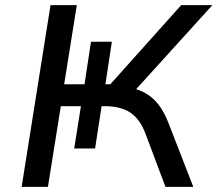

<svg xmlns="http://www.w3.org/2000/svg" viewBox="-20 -725 844 745"><path d="M64 0 176 -705H278L229 -398H308L333 -563H414L389 -398H408L683 -705H804L492 -361L459 -389Q505 -384 538 -367Q571 -350 594 -320.5Q617 -291 634 -247L730 0H622L545 -205Q524 -262 486.5 -287.5Q449 -313 386 -313H353L376 -324L349 -149H268L294 -313H216L166 0Z"/></svg>

Font: Nunito Sans 10pt SemiExpanded Medium
Style: Italic
Weight: 500
Width: 6
Italic angle: -9°
Designer: Vernon Adams
Foundry: Vernon Adams
Version: Version 3.101;gftools[0.9.27]